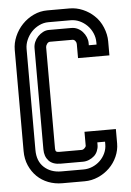

<svg xmlns="http://www.w3.org/2000/svg" viewBox="-54 -800 572 841"><g transform="rotate(-5 232.0 -380.0)"><path d="M284 -138Q289 -138 294.5 -143Q300 -148 302 -153V-216H440V-153Q440 -123 427.5 -95Q415 -67 393.5 -46Q372 -25 343.5 -12.5Q315 0 284 0H186Q153 0 124.5 -11Q96 -22 75 -42.5Q54 -63 41.5 -91.5Q29 -120 29 -155V-600Q29 -630 41.5 -659Q54 -688 75.5 -710.5Q97 -733 125.5 -746.5Q154 -760 186 -760H284Q314 -760 342 -748Q370 -736 391 -716Q414 -695 427 -663.5Q440 -632 440 -602V-540H302V-602Q302 -609 297 -615.5Q292 -622 284 -622H186Q178 -622 172.5 -614Q167 -606 167 -600V-155Q167 -145 170.5 -141.5Q174 -138 186 -138ZM354 -592H388V-602Q388 -623 379.5 -642.5Q371 -662 356.5 -676.5Q342 -691 323.5 -699.5Q305 -708 284 -708H186Q165 -708 145.5 -698.5Q126 -689 112 -674Q98 -659 89.5 -639.5Q81 -620 81 -600V-155Q81 -106 110.5 -79Q140 -52 186 -52H284Q304 -52 323 -60Q342 -68 356.5 -82Q371 -96 379.5 -114.5Q388 -133 388 -153V-165H354V-153Q354 -140 348.5 -127Q343 -114 334 -106Q324 -97 311 -91.5Q298 -86 284 -86H186Q151 -86 133.5 -105Q116 -124 116 -155V-600Q116 -614 121.5 -627Q127 -640 137 -650.5Q147 -661 159.5 -667.5Q172 -674 186 -674H284Q299 -674 311.5 -668Q324 -662 333.5 -651.5Q343 -641 348.5 -628Q354 -615 354 -602Z"/></g></svg>

Font: Aurach Bi
Style: Regular
Weight: 400
Designer: Peter Wiegel
Foundry: Peter Wiegel
Version: Version 1.002